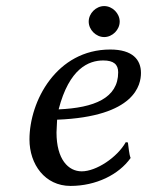

<svg xmlns="http://www.w3.org/2000/svg" viewBox="-20 -602 484 632"><path d="M168 -208C426 -218 444 -324 444 -362C444 -405 417 -439 343 -439C166 -439 77 -269 77 -143C77 -61 128 10 212 10C296 10 371 -27 410 -82C405 -93 403 -120 401 -133L394 -134C366 -84 297 -38 249 -38C205 -38 166 -77 166 -166C166 -175 168 -200 168 -208ZM369 -364C369 -279 290 -247 173 -242C208 -377 272 -403 320 -403C354 -403 369 -390 369 -364ZM272 -531C272 -504 296 -480 323 -480C350 -480 374 -504 374 -531C374 -558 350 -582 323 -582C296 -582 272 -558 272 -531Z"/></svg>

Font: Libertinus Sans
Style: Italic
Weight: 400
Italic angle: -12°
Designer: Philipp H. Poll, Khaled Hosny
Foundry: Caleb Maclennan
Version: Version 7.050;RELEASE